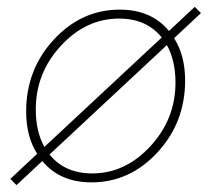

<svg xmlns="http://www.w3.org/2000/svg" viewBox="-20 -518 640 558"><path d="M246 12Q154 12 103 -50L28 20L10 2L88 -71Q56 -121 56 -194Q56 -316 136.5 -403Q217 -490 328 -490Q420 -490 471 -428L546 -498L564 -480L486 -407Q518 -357 518 -284Q518 -162 437.5 -75Q357 12 246 12ZM84 -200Q84 -136 109 -91L450 -409Q406 -464 326 -464Q230 -464 157 -385Q84 -306 84 -200ZM248 -14Q344 -14 417 -93Q490 -172 490 -278Q490 -342 465 -387L124 -69Q168 -14 248 -14Z"/></svg>

Font: TypoPRO Source Code Pro
Style: Italic
Weight: 200
Italic angle: -11°
Monospace: yes
Designer: Paul D. Hunt, Teo Tuominen
Foundry: Adobe Systems Incorporated
Version: Version 1.030;PS 1.0;hotconv 1.0.84;makeotf.lib2.5.63406